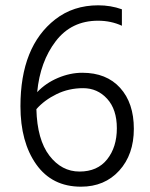

<svg xmlns="http://www.w3.org/2000/svg" viewBox="-20 -695 563 723"><path d="M117 -284Q120 -169 166 -109Q212 -49 279.5 -49Q347 -49 383.5 -95Q420 -141 420 -212Q420 -283 383.5 -323Q347 -363 293 -363Q239 -363 193 -340.5Q147 -318 117 -284ZM285 8Q176 8 116.5 -76Q57 -160 57 -295Q57 -520 188 -622Q256 -675 350 -675Q397 -675 439 -660V-598Q398 -617 349 -617Q249 -617 190 -540Q131 -463 120 -348Q152 -382 198 -401.5Q244 -421 290 -421Q381 -421 432.5 -364Q484 -307 484 -210Q484 -113 429 -52.5Q374 8 285 8Z"/></svg>

Font: Hind Colombo Light
Style: Regular
Weight: 300
Designer: Jyotish Sonowal, Aditi Pimprikar
Foundry: Indian Type Foundry
Version: Version 1.000;PS 1.0;hotconv 1.0.86;makeotf.lib2.5.63406; tt